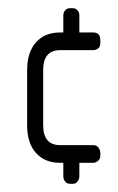

<svg xmlns="http://www.w3.org/2000/svg" viewBox="-20 -393 288 467"><path d="M207 3H173V36Q173 42 169 48Q165 54 158 54H150Q142 54 138 48Q134 42 134 36V3H126Q89 3 67.5 -21Q46 -45 46 -88V-222Q46 -266 67.5 -290Q89 -314 126 -314H134V-355Q134 -363 138.5 -368Q143 -373 150 -373H158Q164 -373 168.5 -368Q173 -363 173 -355V-314H207Q224 -314 224 -295V-288Q224 -279 218.5 -275Q213 -271 207 -271H126Q85 -271 85 -222V-89Q85 -40 126 -40H207Q215 -40 219.5 -34Q224 -28 224 -20V-14Q224 -6 218 -1.5Q212 3 207 3Z"/></svg>

Font: Chathura
Style: Bold
Weight: 700
Designer: Appaji Ambarisha Darbha
Foundry: Aditya Fonts
Version: Version 1.002 2016